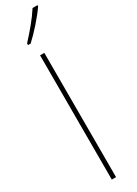

<svg xmlns="http://www.w3.org/2000/svg" viewBox="-263 -1007 725 1017"><g transform="rotate(-30 99.0 -498.5)"><path d="M198 -990V-997H168C136 -947 94 -898 49 -849V-839H65C108 -878 165 -942 198 -990ZM103 0V-760H77V0Z"/></g></svg>

Font: Noto Sans Malayalam Condensed Thin
Style: Regular
Weight: 100
Width: 3
Designer: Jelle Bosma - Monotype Design Team
Foundry: Monotype Imaging Inc.
Version: Version 2.104